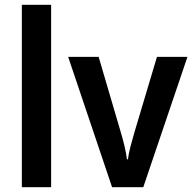

<svg xmlns="http://www.w3.org/2000/svg" viewBox="-20 -780 802 800"><path d="M193 0V-760H71V0Z M447 0H577L761 -543H634L539 -225C529 -190 516 -145 513 -116H509C505 -150 493 -197 483 -230L391 -543H264Z"/></svg>

Font: Noto Sans Thai Looped SemiCondensed SemiBold
Style: Regular
Weight: 600
Width: 4
Designer: Sasikarn Vongin, Ben Mitchell
Foundry: The Fontpad Ltd
Version: Version 1.001